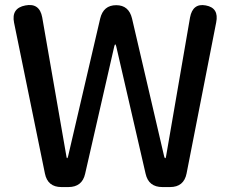

<svg xmlns="http://www.w3.org/2000/svg" viewBox="-20 -758 934 778"><path d="M229 0Q173 0 162 -55L37 -666Q25 -725 83 -736Q140 -747 151 -688L249 -125Q250 -117 252 -117Q254 -117 256 -125L386 -683Q399 -737 451 -737Q502 -737 515 -683L645 -125Q647 -117 649.5 -117Q652 -117 653 -125L750 -687Q761 -746 814 -736Q868 -726 856 -667L736 -55Q725 0 669 0H638Q582 0 570 -54L451 -570Q449 -578 447 -578Q445 -578 443 -570L325 -54Q313 0 257 0Z"/></svg>

Font: Resource Han Rounded CN Medium
Style: Regular
Weight: 500
Designer: Cyano Hao (round all glyphs); Ryoko NISHIZUKA 西塚涼子 (kana, bopomofo & ideographs); Paul D. Hunt (Latin, Greek & Cyrillic)
Foundry: Cyano Hao
Version: 0.990